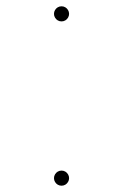

<svg xmlns="http://www.w3.org/2000/svg" viewBox="-20 -574 392 610"><path d="M175.5 -506Q169 -506 163.5 -509.2Q158 -512.5 154.8 -518Q151.5 -523.5 151.5 -530Q151.5 -536.5 154.8 -542Q158 -547.5 163.5 -550.8Q169 -554 175.5 -554Q182 -554 187.5 -550.8Q193 -547.5 196.2 -542Q199.5 -536.5 199.5 -530Q199.5 -523.5 196.2 -518Q193 -512.5 187.5 -509.2Q182 -506 175.5 -506ZM175.5 16Q169 16 163.5 12.8Q158 9.5 154.8 4Q151.5 -1.5 151.5 -8Q151.5 -14.5 154.8 -20Q158 -25.5 163.5 -28.8Q169 -32 175.5 -32Q182 -32 187.5 -28.8Q193 -25.5 196.2 -20Q199.5 -14.5 199.5 -8Q199.5 -1.5 196.2 4Q193 9.5 187.5 12.8Q182 16 175.5 16Z"/></svg>

Font: Spartan Thin Thin
Style: Regular
Weight: 250
Version: Version 1.004